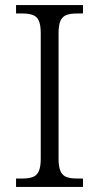

<svg xmlns="http://www.w3.org/2000/svg" viewBox="-20 -734 389 754"><path d="M43 0V-33H69Q92 -33 108 -38.5Q124 -44 132 -61Q140 -78 140 -111V-603Q140 -637 132 -653.5Q124 -670 108 -675.5Q92 -681 69 -681H43V-714H306V-681H281Q258 -681 242 -675.5Q226 -670 218 -653.5Q210 -637 210 -603V-111Q210 -78 218 -61Q226 -44 242 -38.5Q258 -33 281 -33H306V0Z"/></svg>

Font: Noto Rashi Hebrew Light
Style: Regular
Weight: 300
Version: Version 1.006